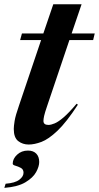

<svg xmlns="http://www.w3.org/2000/svg" viewBox="-28 -670 466 906"><path d="M194.5 -170Q183.5 -138 180.2 -123Q177 -108 177 -99.5Q177 -80.5 200.5 -80.5Q212.5 -80.5 230 -87.8Q247.5 -95 272.5 -116.5Q297.5 -138 333.5 -180.5L339.5 -176Q285.5 -93 243.2 -53Q201 -13 167.8 -0.5Q134.5 12 107.5 12Q79 12 58 -4.2Q37 -20.5 37 -61.5Q37 -74.5 41 -99.5Q45 -124.5 62 -173L166 -481H67L75.5 -512H176.5L223.5 -650H357L310 -512H419L411.5 -481H299.5ZM32 102.5Q32 79 52.8 59.8Q73.5 40.5 104 40.5Q129 40.5 143 54.8Q157 69 157 94.5Q157 115.5 142.5 142Q128 168.5 92.2 190Q56.5 211.5 -7.5 216.5L-1.5 197Q43 193.5 63 178.2Q83 163 83 145Q83 129 70.2 122.2Q57.5 115.5 44.8 112Q32 108.5 32 102.5Z"/></svg>

Font: Newsreader Display SemiBold
Style: Italic
Weight: 600
Italic angle: -17°
Designer: Hugues Gentile
Foundry: Production Type
Version: Version 1.001